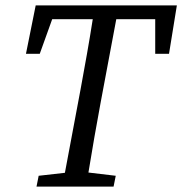

<svg xmlns="http://www.w3.org/2000/svg" viewBox="-20 -690 674 710"><path d="M76 -491 112 -670H634L605 -491H554V-619H410L352 -310Q328 -181 307 -52L408 -40L400 0H115L123 -40L220 -51L278 -360Q290 -425 301.5 -490Q313 -555 323 -619H173L127 -491Z"/></svg>

Font: Source Serif Pro
Style: Italic
Weight: 400
Italic angle: -12°
Designer: Frank Grießhammer
Foundry: Adobe Systems Incorporated
Version: Version 3.001;hotconv 1.0.111;makeotfexe 2.5.65597